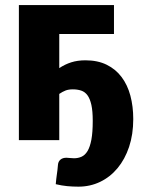

<svg xmlns="http://www.w3.org/2000/svg" viewBox="-20 -538 548 737"><path d="M417.5 -518.5V-407.5H207.5V-276.5Q229 -291 253.5 -298.8Q278 -306.5 308 -306.5Q355 -306.5 389.5 -289.5Q424 -272.5 446.8 -242.2Q469.5 -212 480.5 -170.8Q491.5 -129.5 491.5 -81Q491.5 -22 475.5 25.8Q459.5 73.5 431.2 107.5Q403 141.5 364.5 160Q326 178.5 281 178.5Q258.5 178.5 237.8 176.5Q217 174.5 194 169Q195 157.5 196 148.8Q197 140 198.2 131.8Q199.5 123.5 200.5 114.8Q201.5 106 202.5 94.5Q203.5 82 212 74.8Q220.5 67.5 235 67.5Q240.5 67.5 248.2 68.5Q256 69.5 264 69.5Q280 69.5 293.2 63.5Q306.5 57.5 316 41.8Q325.5 26 330.8 -2Q336 -30 336 -74Q336 -111.5 330.8 -135.2Q325.5 -159 315.8 -172.2Q306 -185.5 291.8 -190.2Q277.5 -195 259.5 -195Q243 -195 231.5 -190.5Q220 -186 207.5 -177.5V0H52.5V-518.5Z"/></svg>

Font: Lato Black
Style: Regular
Weight: 900
Designer: Lukasz Dziedzic
Foundry: tyPoland Lukasz Dziedzic
Version: Version 2.007; 2014-02-27